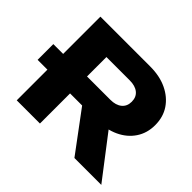

<svg xmlns="http://www.w3.org/2000/svg" viewBox="-163 -983 1217 1217"><g transform="rotate(45 445.5 -375.0)"><path d="M22 -416H309V-275H22ZM254 -422H527Q576 -422 604 -445Q632 -468 632 -509Q632 -551 604 -573.5Q576 -596 527 -596H225L318 -695V0H110V-750H556Q642 -750 706 -719.5Q770 -689 806 -635.5Q842 -582 842 -509Q842 -438 806 -384Q770 -330 706 -300Q642 -270 556 -270H254ZM366 -351H599L868 0H627Z"/></g></svg>

Font: Unbounded
Style: Bold
Weight: 700
Designer: Luke Prowse, Jean-Baptiste Morizot, Fátima Lázaro, Florian Runge
Foundry: NaN
Version: Version 1.700